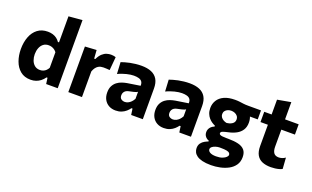

<svg xmlns="http://www.w3.org/2000/svg" viewBox="-97 -1258 3208 1975"><g transform="rotate(20 1507.0 -271.0)"><path d="M236.5 13.5Q168 13.5 123.5 -23.5Q79 -60.5 57.5 -120.5Q36 -180.5 36 -250Q36 -324.5 58.8 -384Q81.5 -443.5 126.5 -478Q171.5 -512.5 238 -512.5Q267.5 -512.5 292.5 -504.8Q317.5 -497 336.8 -482.5Q356 -468 369.5 -448H381.5V-493.5Q381.5 -554.5 381.5 -613.8Q381.5 -673 381.5 -733L530.5 -746Q530.5 -687 530.5 -624.8Q530.5 -562.5 530.5 -493.5V-216Q530.5 -154 530.5 -103.8Q530.5 -53.5 530.5 0H404L395 -65.5H384.5Q366.5 -40 344.2 -22.5Q322 -5 295.2 4.2Q268.5 13.5 236.5 13.5ZM293 -113.5Q313.5 -113.5 330.2 -120.5Q347 -127.5 359.8 -140Q372.5 -152.5 381.5 -169.5V-339.5Q371.5 -353.5 357.8 -363.5Q344 -373.5 327.5 -378.8Q311 -384 293.5 -384Q258.5 -384 235.2 -365.5Q212 -347 200.2 -316.2Q188.5 -285.5 188.5 -249Q188.5 -214 199.8 -183.2Q211 -152.5 234.2 -133Q257.5 -113.5 293 -113.5Z M646.5 0Q646.5 -53.5 646.5 -103.8Q646.5 -154 646.5 -216V-266Q646.5 -323.5 646.5 -381.5Q646.5 -439.5 646.5 -499L772 -506.5L778.5 -414.5H791Q810.5 -455 834 -476.2Q857.5 -497.5 882 -505Q906.5 -512.5 929 -512.5Q940.5 -512.5 954.8 -510.5Q969 -508.5 981.5 -503.5L968.5 -358.5Q949 -360 933.5 -361Q918 -362 900.5 -362Q886.5 -362 871.8 -359Q857 -356 843 -347Q829 -338 817 -322Q805 -306 796 -280.5V-208Q796 -152 796 -102.8Q796 -53.5 796 0Z M1166.5 12Q1123.5 12 1091.5 -6Q1059.5 -24 1041.5 -56.8Q1023.5 -89.5 1023.5 -134.5Q1023.5 -177 1038.5 -205.8Q1053.5 -234.5 1077.2 -252.5Q1101 -270.5 1129.2 -280Q1157.5 -289.5 1184.5 -294L1323.5 -315.5Q1324.5 -344.5 1312.5 -360.8Q1300.5 -377 1277.8 -383.5Q1255 -390 1223.5 -390Q1206.5 -390 1186.5 -387.2Q1166.5 -384.5 1144.8 -379Q1123 -373.5 1099.8 -365.5Q1076.5 -357.5 1053 -346L1046 -473.5Q1064.5 -480 1088.5 -487Q1112.5 -494 1140.5 -499.8Q1168.5 -505.5 1199.8 -509Q1231 -512.5 1264 -512.5Q1326.5 -512.5 1370.8 -494.2Q1415 -476 1438.5 -437Q1462 -398 1462 -335Q1462 -310.5 1462 -275Q1462 -239.5 1462 -211.5V-164Q1462 -126 1462 -85.8Q1462 -45.5 1462 0H1334.5L1325 -66.5H1313.5Q1300 -47.5 1279.5 -29.2Q1259 -11 1230.8 0.5Q1202.5 12 1166.5 12ZM1226 -103.5Q1243.5 -103.5 1261 -111.8Q1278.5 -120 1293.5 -135.2Q1308.5 -150.5 1319.5 -171.5V-248Q1313.5 -243.5 1304.2 -239.8Q1295 -236 1277.2 -231.8Q1259.5 -227.5 1228 -221Q1210 -217.5 1197 -209Q1184 -200.5 1176.8 -187.2Q1169.5 -174 1169.5 -156Q1169.5 -127.5 1186.8 -115.5Q1204 -103.5 1226 -103.5Z M1693.5 12Q1650.5 12 1618.5 -6Q1586.5 -24 1568.5 -56.8Q1550.5 -89.5 1550.5 -134.5Q1550.5 -177 1565.5 -205.8Q1580.5 -234.5 1604.2 -252.5Q1628 -270.5 1656.2 -280Q1684.5 -289.5 1711.5 -294L1850.5 -315.5Q1851.5 -344.5 1839.5 -360.8Q1827.5 -377 1804.8 -383.5Q1782 -390 1750.5 -390Q1733.5 -390 1713.5 -387.2Q1693.5 -384.5 1671.8 -379Q1650 -373.5 1626.8 -365.5Q1603.5 -357.5 1580 -346L1573 -473.5Q1591.5 -480 1615.5 -487Q1639.5 -494 1667.5 -499.8Q1695.5 -505.5 1726.8 -509Q1758 -512.5 1791 -512.5Q1853.5 -512.5 1897.8 -494.2Q1942 -476 1965.5 -437Q1989 -398 1989 -335Q1989 -310.5 1989 -275Q1989 -239.5 1989 -211.5V-164Q1989 -126 1989 -85.8Q1989 -45.5 1989 0H1861.5L1852 -66.5H1840.5Q1827 -47.5 1806.5 -29.2Q1786 -11 1757.8 0.5Q1729.5 12 1693.5 12ZM1753 -103.5Q1770.5 -103.5 1788 -111.8Q1805.5 -120 1820.5 -135.2Q1835.5 -150.5 1846.5 -171.5V-248Q1840.5 -243.5 1831.2 -239.8Q1822 -236 1804.2 -231.8Q1786.5 -227.5 1755 -221Q1737 -217.5 1724 -209Q1711 -200.5 1703.8 -187.2Q1696.5 -174 1696.5 -156Q1696.5 -127.5 1713.8 -115.5Q1731 -103.5 1753 -103.5Z M2280.5 204.5Q2224 204.5 2185.8 195Q2147.5 185.5 2125 169.2Q2102.5 153 2092.8 132.2Q2083 111.5 2083 89.5Q2083 56.5 2099 35.2Q2115 14 2136.8 2Q2158.5 -10 2175 -15V-25Q2164.5 -27.5 2151.8 -36.5Q2139 -45.5 2129.5 -61Q2120 -76.5 2120 -99Q2120 -115.5 2126.2 -131Q2132.5 -146.5 2146 -159.5Q2159.5 -172.5 2181.5 -181.5V-191.5Q2165.5 -198 2147 -210Q2128.5 -222 2112 -240.8Q2095.5 -259.5 2085 -285.5Q2074.5 -311.5 2074.5 -346.5Q2074.5 -393 2097.8 -430.8Q2121 -468.5 2168.2 -490.5Q2215.5 -512.5 2287.5 -512.5Q2315.5 -512.5 2336.5 -509.8Q2357.5 -507 2380 -504Q2402.5 -501 2436.5 -501H2573.5V-402.5Q2527 -402.5 2484.5 -402.5Q2442 -402.5 2398 -402.5L2437 -464.5Q2469 -443.5 2484.2 -411.8Q2499.5 -380 2499.5 -339.5Q2499.5 -291 2478 -258Q2456.5 -225 2419.8 -205Q2383 -185 2338 -175.5Q2296.5 -166.5 2276.5 -159Q2256.5 -151.5 2256.5 -136.5Q2256.5 -127 2265 -121.5Q2273.5 -116 2291.5 -113.8Q2309.5 -111.5 2338 -111.5H2358Q2421.5 -111.5 2467 -100.5Q2512.5 -89.5 2536.8 -61.5Q2561 -33.5 2561 16Q2561 67.5 2536 103.5Q2511 139.5 2469.5 161.8Q2428 184 2378.8 194.2Q2329.5 204.5 2280.5 204.5ZM2299 101.5Q2340.5 101.5 2367.8 91Q2395 80.5 2408.2 66.8Q2421.5 53 2421.5 43Q2421.5 30.5 2413.2 21.5Q2405 12.5 2382 7.8Q2359 3 2315.5 3H2300Q2279.5 4 2258.8 10.8Q2238 17.5 2224.2 29Q2210.5 40.5 2210.5 55.5Q2210.5 64.5 2215.8 72.8Q2221 81 2231.5 87.5Q2242 94 2259 97.8Q2276 101.5 2299 101.5ZM2285 -258.5Q2298 -259.5 2312.8 -264Q2327.5 -268.5 2340.5 -276.2Q2353.5 -284 2361.5 -296.2Q2369.5 -308.5 2369.5 -325.5Q2369.5 -348.5 2357.5 -363.5Q2345.5 -378.5 2327 -386Q2308.5 -393.5 2288 -393.5Q2268 -393.5 2250.5 -386Q2233 -378.5 2222 -364.2Q2211 -350 2211 -330Q2211 -310.5 2221.5 -295.8Q2232 -281 2248.8 -271.5Q2265.5 -262 2285 -258.5Z M2866 13.5Q2810.5 13.5 2771.2 -3.2Q2732 -20 2711.2 -57Q2690.5 -94 2690.5 -154.5Q2690.5 -187 2690.5 -221.2Q2690.5 -255.5 2690.5 -293Q2690.5 -330.5 2690.5 -372Q2690.5 -413.5 2690.5 -461.5Q2690.5 -518 2690.5 -565Q2690.5 -612 2690.5 -661L2837.5 -687.5Q2837.5 -648.5 2837.5 -613.8Q2837.5 -579 2837.5 -542.2Q2837.5 -505.5 2837.5 -461.5V-201.5Q2837.5 -156 2854.2 -132.2Q2871 -108.5 2909 -108.5Q2925 -108.5 2944 -114.2Q2963 -120 2980.5 -132.5L2989 -11.5Q2976 -3.5 2956 2Q2936 7.5 2912.5 10.5Q2889 13.5 2866 13.5ZM2609.5 -386.5V-499H2986.5V-386.5Q2939.5 -386.5 2892.2 -386.5Q2845 -386.5 2801 -386.5H2734.5Z"/></g></svg>

Font: Commissioner Thin
Style: Bold
Weight: 700
Version: Version 1.001;gftools[0.9.23]